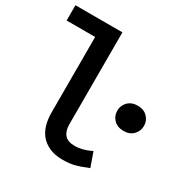

<svg xmlns="http://www.w3.org/2000/svg" viewBox="-192 -845 952 991"><g transform="rotate(30 284.0 -350.0)"><path d="M-25 -621V-712H255V-164Q255 -125 273.5 -103Q292 -81 334 -81Q355 -81 376 -86Q397 -91 417 -100L432 -107L462 -22L450 -18Q415 -3 385.5 4.5Q356 12 316 12Q269 12 236 -3Q203 -18 183 -42.5Q163 -67 154 -100Q145 -133 145 -170V-621ZM514 -424Q550 -424 571.5 -402Q593 -380 593 -349Q593 -318 571.5 -296Q550 -274 514 -274Q477 -274 455.5 -296Q434 -318 434 -349Q434 -380 455.5 -402Q477 -424 514 -424Z"/></g></svg>

Font: Codetta
Style: Bold
Weight: 700
Designer: Ulrich Proeller
Foundry: PROSA GmbH
Version: Version 2.00;September 29, 2018;FontCreator 11.5.0.2427 64-b